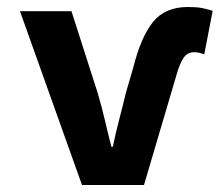

<svg xmlns="http://www.w3.org/2000/svg" viewBox="-20 -528 640 548"><path d="M214 0 37 -496H184L259 -262Q270 -225 279 -186.5Q288 -148 298 -109H302Q310 -148 320 -186Q330 -224 339 -262L360 -334Q382 -422 416.5 -465Q451 -508 516 -508Q542 -508 557 -505Q572 -502 587 -497L563 -373Q557 -375 550 -377Q543 -379 534 -379Q514 -379 503 -361.5Q492 -344 484 -315L391 0Z"/></svg>

Font: Source Code Pro
Style: Bold
Weight: 700
Monospace: yes
Designer: Paul D. Hunt, Teo Tuominen
Foundry: Adobe Systems Incorporated
Version: Version 2.030;PS 1.000;hotconv 16.6.51;makeotf.lib2.5.65220